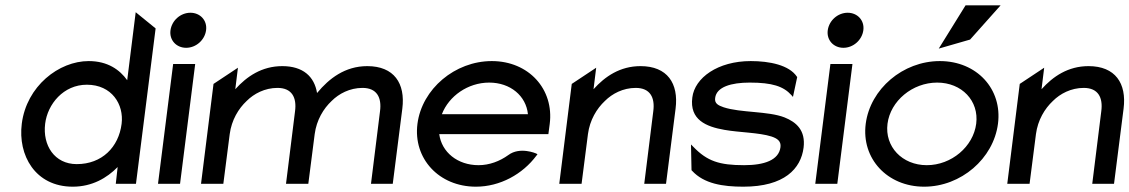

<svg xmlns="http://www.w3.org/2000/svg" viewBox="-20 -692 4253 723"><path d="M423 -63 416 0H492L566 -585L491 -646L459 -390C431 -429 386 -462 314 -462C202 -462 80 -368 62 -226C47 -108 112 11 254 11C327 11 383 -22 423 -63ZM438 -226C427 -138 364 -74 269 -74C185 -74 140 -145 150 -226C159 -300 219 -373 307 -373C401 -373 447 -299 438 -226Z M681 -512C718 -512 751 -541 756 -578C761 -615 734 -644 697 -644C660 -644 627 -615 622 -578C617 -541 644 -512 681 -512ZM715 -451H632L575 0H658Z M1057 0H1141L1165 -187C1172 -240 1198 -283 1229 -312C1256 -339 1297 -361 1345 -361C1399 -361 1418 -325 1411 -273L1377 0H1459L1495 -283C1507 -378 1464 -443 1363 -443C1279 -443 1219 -396 1175 -343L1174 -342V-341C1164 -404 1121 -443 1043 -443C966 -443 909 -404 866 -356L876 -437L784 -376L737 0H821L845 -187C852 -240 878 -283 909 -312C936 -339 977 -361 1025 -361C1079 -361 1098 -325 1091 -273Z M2045 -187 2050 -225C2067 -356 1971 -462 1832 -462C1693 -462 1569 -357 1552 -226C1535 -95 1633 11 1772 11C1863 11 1948 -36 2000 -106L2004 -111L1999 -114C1999 -114 1938 -141 1894 -108C1862 -85 1823 -70 1782 -70C1703 -70 1643 -119 1634 -187ZM1644 -262C1670 -330 1742 -381 1822 -381C1902 -381 1961 -331 1968 -262Z M2524 -283C2536 -378 2493 -443 2392 -443C2315 -443 2258 -404 2215 -356L2225 -437L2133 -376L2086 0H2170L2194 -187C2201 -240 2227 -283 2258 -312C2285 -339 2326 -361 2374 -361C2428 -361 2447 -325 2440 -273L2406 0H2488Z M2586 -49C2631 0 2702 11 2779 11C2934 11 2996 -57 3006 -136C3014 -201 2979 -232 2934 -250C2872 -274 2769 -267 2705 -288C2685 -295 2670 -302 2673 -323C2678 -365 2734 -381 2803 -381C2888 -381 2930 -367 2960 -334L2966 -327L2982 -402L2981 -403C2952 -447 2878 -462 2807 -462C2683 -462 2596 -399 2587 -325C2576 -241 2639 -215 2708 -203C2764 -193 2838 -193 2885 -178C2906 -171 2922 -161 2919 -138C2913 -89 2858 -70 2782 -70C2689 -70 2643 -85 2591 -139L2582 -148L2584 -51Z M3156 -512C3193 -512 3226 -541 3231 -578C3236 -615 3209 -644 3172 -644C3135 -644 3102 -615 3097 -578C3092 -541 3119 -512 3156 -512ZM3190 -451H3107L3050 0H3133Z M3633 -543 3748 -672H3616L3515 -509ZM3509 -381C3602 -381 3667 -312 3656 -226C3645 -140 3563 -70 3470 -70C3377 -70 3311 -140 3322 -226C3333 -312 3416 -381 3509 -381ZM3460 11C3599 11 3721 -95 3738 -226C3755 -357 3658 -462 3519 -462C3380 -462 3257 -357 3240 -226C3223 -95 3321 11 3460 11Z M4211 -283C4223 -378 4180 -443 4079 -443C4002 -443 3945 -404 3902 -356L3912 -437L3820 -376L3773 0H3857L3881 -187C3888 -240 3914 -283 3945 -312C3972 -339 4013 -361 4061 -361C4115 -361 4134 -325 4127 -273L4093 0H4175Z"/></svg>

Font: Charger
Style: BdIt
Weight: 400
Designer: Jasper
Foundry: Cannot Into Space Fonts
Version: Version 0.98